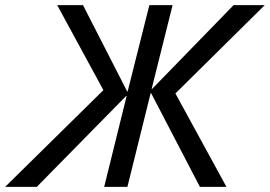

<svg xmlns="http://www.w3.org/2000/svg" viewBox="-78 -732 1057 752"><path d="M809 0H705L514 -367H512L421 0H330L418 -356H416L66 0H-58L327 -379L146 -712H247L420 -374H422L507 -712H598L516 -384H518L837 -712H959L609 -366Z"/></svg>

Font: CST
Style: Italic
Weight: 400
Italic angle: -14°
Version: Version 1.00